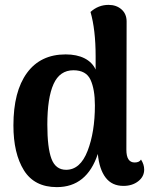

<svg xmlns="http://www.w3.org/2000/svg" viewBox="-20 -753 628 787"><path d="M571 -58Q571 -29 546.5 -10Q522 9 486 9Q439 9 413 -25Q387 -59 381 -122Q336 14 213 14Q121 14 78 -55Q35 -124 35 -239Q35 -378 90.5 -454Q146 -530 249 -530Q295 -530 326.5 -514Q358 -498 372 -468V-522Q372 -631 351 -704Q383 -733 425 -733Q457 -733 478 -714.5Q499 -696 499 -665L498 -139Q498 -87 532 -87Q551 -87 558 -99Q571 -79 571 -58ZM369 -321Q369 -387 351 -426Q333 -465 281 -465Q225 -465 199.5 -408.5Q174 -352 174 -242Q174 -147 191 -102Q208 -57 251 -57Q309 -57 339 -134.5Q369 -212 369 -321Z"/></svg>

Font: Arima Madurai Black
Style: Regular
Weight: 900
Designer: Joana Correia and Natanael Gama
Foundry: NDISCOVER
Version: Version 1.020